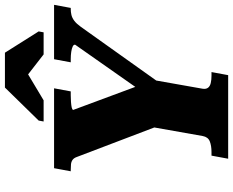

<svg xmlns="http://www.w3.org/2000/svg" viewBox="-104 -846 950 783"><g transform="rotate(-90 371.5 -455.0)"><path d="M115.2 0 127.8 -68H142.6Q168.2 -68 186 -75Q203.8 -82 207.8 -104L246.4 -322.2L251.8 -277.2L122.8 -616Q118.4 -629 110.6 -634.5Q102.8 -640 92.5 -641Q82.2 -642 69.4 -642H64L76.6 -710H402.4L389.8 -642H374.2Q360.4 -642 346.6 -641Q332.8 -640 324 -638Q315.2 -636 314.2 -632L422 -341.6L373.2 -329L580.2 -624Q581.2 -630 572.8 -634Q564.4 -638 550.8 -640Q537.2 -642 521.8 -642H508.4L521 -710H742.8L730.2 -642H725.8Q713.4 -642 701.5 -639.2Q689.6 -636.4 677.8 -627.6Q666 -618.8 653.2 -601L421.2 -275.2L439.2 -322.2L400.6 -104Q398.6 -90 404.8 -82Q411 -74 424 -71Q437 -68 453.8 -68H468.6L456 0ZM547.6 -910.4H405.4L270.8 -772.8L267 -752.6H353.4L509.2 -845.8H420.6L540.6 -752.6H630.6L634.4 -772.8Z"/></g></svg>

Font: Roboto Serif 20pt
Style: Italic
Weight: 400
Italic angle: -10°
Designer: Greg Gazdowicz
Foundry: Commercial Type
Version: Version 1.008